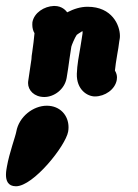

<svg xmlns="http://www.w3.org/2000/svg" viewBox="-75 -322 467 650"><path d="M-19.8 123.6C-22.5 139.1 -43.5 196.2 -51.4 240.9C-52.3 246.5 -54.8 257.8 -54.8 269.7C-54.8 288.6 -48.7 308.6 -21 308.6C38 308.6 147.2 171.7 155.7 123.6C156.6 118.6 157 113.6 157 108.7C157 69 128.7 35.9 83.4 35.9C37.5 35.9 -10.8 72.8 -19.8 123.6ZM20.5 -47.6 20.4 -46.7 20.3 -46.2C20.1 -44.4 20 -42.6 20 -40.8C20 -16.1 41 6.4 75.1 6.4C108.1 6.4 143.7 -19.3 150.5 -57.7L151.1 -61.4C154.4 -80.1 157.2 -100.2 160.5 -124.6C162.5 -136.5 163.8 -148.2 166.5 -164C168.1 -170.2 177.8 -193.8 184.8 -204C187.6 -206.1 194.7 -211.1 203.9 -216.7L204.6 -214.3C204.6 -214 204.7 -210.6 204.4 -208.6C202.7 -198.9 199.9 -177.8 197.1 -162.3C192.2 -134.7 186.1 -102.2 185.1 -72.3C183.6 -18.1 221 4.5 246.3 4.5C280.1 4.5 314.5 -18.8 320.3 -51.3C320.7 -54 321 -56.8 321 -59.7C321 -66.9 319.2 -74.6 314.1 -83.1C315.2 -95.6 318.3 -117.3 322.2 -139.5C324.1 -150.6 327.4 -167.9 328.8 -182.4L330.2 -190.2C330.8 -193.3 331 -196.7 331 -200.4C331 -236.3 304.5 -299.1 221.7 -299.1C197.2 -299.1 175 -291.8 152.5 -280.3C147.8 -286.4 135.1 -301.8 109.4 -301.8H107.1C74.9 -300.6 40.5 -279.2 34.7 -246.7C34.5 -245.4 34.8 -242.2 34.4 -239.5L34.4 -237.8C34.4 -227.8 36.9 -217.4 41.8 -209.6C40.5 -192.1 37.1 -167.3 34 -144.7C30.1 -121.8 33.7 -132.8 29.5 -108.6C26.9 -89.2 23.6 -70.9 20.5 -47.6Z"/></svg>

Font: TudorRose
Style: BoldOblique
Weight: 500
Version: Version 001.000